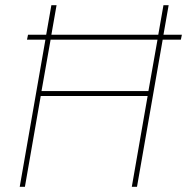

<svg xmlns="http://www.w3.org/2000/svg" viewBox="-20 -720 721 740"><path d="M610 -700 590 -586H178L198 -700H178L158 -586H88L84 -567H155L56 0H76L137 -350H549L488 0H508L607 -567H677L681 -586H610L630 -700ZM140 -369 175 -567H587L552 -369Z"/></svg>

Font: Fixel Text 20240404 Thin
Style: Italic
Weight: 100
Width: 4
Italic angle: -10°
Designer: AlfaBravo + MacPaw
Foundry: Kyrylo Tkachov, Marchela Mozhyna, Serhii Makarenko, Maria Weinstein, Zakhar Kryvoshyya
Version: Version 1.211;Glyphs 3.2 (3225)